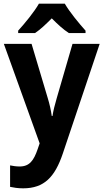

<svg xmlns="http://www.w3.org/2000/svg" viewBox="-20 -786 564 1046"><path d="M333 -766H192C168 -723 114 -657 79 -619V-606H171C201 -626 229 -653 262 -686C295 -653 324 -626 355 -606H446V-619C410 -659 359 -721 333 -766ZM1 -547 196 -5 185 27C164 88 141 121 87 121C68 121 49 118 35 115V232C54 236 77 240 106 240C221 240 279 178 322 51L523 -547H375L289 -251C279 -217 270 -182 266 -154H262C258 -184 250 -220 240 -252L152 -547Z"/></svg>

Font: Noto Sans Thai Looped SemiCondensed
Style: Bold
Weight: 700
Width: 4
Designer: Sasikarn Vongin, Ben Mitchell
Foundry: The Fontpad Ltd
Version: Version 1.001